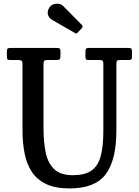

<svg xmlns="http://www.w3.org/2000/svg" viewBox="-20 -1011 756 1046"><path d="M521 -684H462.5Q452 -684 448.8 -687.5Q445.5 -691 445.5 -702V-728Q445.5 -742 449.5 -746Q453.5 -750 466.5 -750H677Q690 -750 694.5 -746.8Q699 -743.5 699 -729.5V-703.5Q699 -690 694.8 -687Q690.5 -684 679.5 -684H637.5Q622.5 -684 618.2 -680.5Q614 -677 614 -663V-300Q614 -139 556 -61.8Q498 15.5 358.5 15.5Q282 15.5 232 -8Q182 -31.5 153.8 -74.2Q125.5 -117 114 -175Q102.5 -233 102.5 -301.5V-662.5Q102.5 -677.5 96.5 -680.8Q90.5 -684 77 -684H36Q23 -684 20.2 -688.2Q17.5 -692.5 17.5 -706V-730.5Q17.5 -743.5 22.2 -746.8Q27 -750 39 -750H286.5Q299 -750 304.2 -747Q309.5 -744 309.5 -730.5V-706.5Q309.5 -691.5 304.8 -687.8Q300 -684 285.5 -684H242.5Q225.5 -684 221.2 -680.2Q217 -676.5 217 -660V-313Q217 -237.5 229 -179.8Q241 -122 275.5 -89.2Q310 -56.5 377.5 -56.5Q441 -56.5 477.2 -81Q513.5 -105.5 528.2 -159Q543 -212.5 543 -300V-661Q543 -676 539.2 -680Q535.5 -684 521 -684ZM388.5 -831 263.5 -903Q247.5 -912 241.5 -930.2Q235.5 -948.5 249 -970Q261.5 -989 286.2 -990.8Q311 -992.5 325.5 -977L425.5 -875.5Q434.5 -866.5 426 -857.5L403.5 -834Q399.5 -829.5 396.8 -828.5Q394 -827.5 388.5 -831Z"/></svg>

Font: Besley* Narrow Medium
Style: Regular
Weight: 500
Width: 4
Designer: Owen Earl
Foundry: indestructible type*
Version: Version 3.000; ttfautohint (v1.8.3)